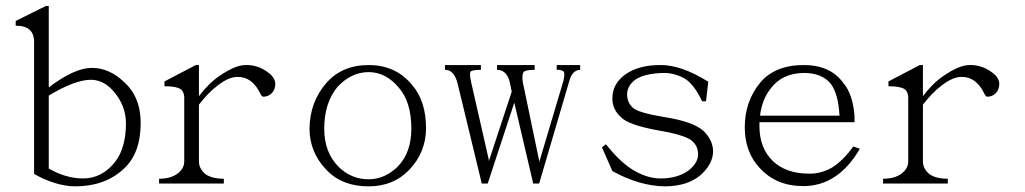

<svg xmlns="http://www.w3.org/2000/svg" viewBox="-20 -708 3540 663"><path d="M34.2 -619.1V-635.7L138.7 -687.5H148.4V-406.2Q237.3 -473.6 296.9 -473.6Q356.4 -473.6 406.2 -426.8Q465.8 -375 465.8 -283.2Q465.8 -177.7 406.2 -124Q341.8 -64.5 239.3 -64.5Q171.9 -65.4 97.7 -107.4V-564.5Q96.7 -620.1 34.2 -619.1ZM148.4 -126Q208 -91.8 266.6 -91.8Q332 -91.8 377 -148.4Q415 -197.3 415 -283.2Q414.1 -344.7 372.1 -392.6Q337.9 -432.6 293 -432.6Q237.3 -431.6 148.4 -377.9Z M601.6 -401.4Q585.9 -410.2 547.9 -410.2V-426.8L656.2 -483.4H667V-376Q702.1 -421.9 737.3 -445.3Q792 -483.4 828.1 -483.4Q868.2 -484.4 901.4 -460.9Q929.7 -442.4 930.7 -418.9Q930.7 -398.4 918 -385.7Q906.2 -374 888.7 -374Q882.8 -375 876 -390.6Q848.6 -442.4 801.8 -442.4Q771.5 -443.4 733.4 -414.1Q699.2 -388.7 667 -346.7V-150.4Q667 -126 688.5 -107.4Q710.9 -90.8 752.9 -90.8V-74.2H529.3V-90.8Q569.3 -90.8 592.8 -108.4Q616.2 -126 616.2 -150.4V-374Q614.3 -394.5 601.6 -401.4Z M1252.9 -483.4Q1347.7 -483.4 1404.3 -413.1Q1451.2 -358.4 1451.2 -263.7Q1450.2 -181.6 1393.6 -122.1Q1338.9 -64.5 1252.9 -64.5Q1162.1 -64.5 1108.4 -120.1Q1048.8 -181.6 1048.8 -263.7Q1049.8 -355.5 1106.4 -420.9Q1161.1 -483.4 1252.9 -483.4ZM1099.6 -263.7Q1099.6 -181.6 1149.4 -131.8Q1193.4 -88.9 1252.9 -88.9Q1308.6 -88.9 1353.5 -132.8Q1400.4 -180.7 1400.4 -263.7Q1400.4 -356.4 1356.4 -406.2Q1311.5 -459 1252.9 -459Q1193.4 -459 1145.5 -408.2Q1099.6 -352.5 1099.6 -263.7Z M1983.4 -466.8Q1956.1 -465.8 1946.3 -429.7L1841.8 -74.2H1821.3L1755.9 -353.5L1664.1 -74.2H1643.6L1559.6 -421.9Q1546.9 -467.8 1516.6 -466.8V-483.4H1640.6V-466.8Q1608.4 -466.8 1604.5 -460Q1600.6 -452.1 1607.4 -421.9L1668 -156.2V-151.4L1747.1 -391.6L1740.2 -424.8Q1729.5 -466.8 1696.3 -466.8V-483.4H1826.2V-466.8Q1795.9 -466.8 1789.1 -460Q1781.2 -452.1 1785.2 -424.8L1841.8 -153.3V-147.5L1925.8 -429.7Q1932.6 -459 1923.8 -462.9Q1915 -467.8 1902.3 -466.8V-483.4H1983.4Z M2418 -358.4H2404.3Q2376 -418.9 2342.8 -437.5Q2308.6 -456.1 2273.4 -456.1Q2208 -455.1 2174.8 -433.6Q2145.5 -412.1 2145.5 -381.8Q2145.5 -355.5 2164.1 -336.9Q2180.7 -319.3 2274.4 -303.7Q2374 -288.1 2409.2 -255.9Q2441.4 -224.6 2442.4 -186.5Q2442.4 -142.6 2400.4 -104.5Q2354.5 -64.5 2274.4 -64.5Q2186.5 -66.4 2094.7 -117.2L2058.6 -199.2L2072.3 -210Q2123 -145.5 2170.9 -118.2Q2216.8 -91.8 2261.7 -91.8Q2319.3 -91.8 2357.4 -119.1Q2390.6 -145.5 2390.6 -174.8Q2390.6 -205.1 2367.2 -223.6Q2340.8 -243.2 2247.1 -258.8Q2148.4 -277.3 2124 -303.7Q2093.8 -331.1 2094.7 -369.1Q2094.7 -418.9 2139.6 -451.2Q2185.5 -483.4 2259.8 -483.4Q2332 -484.4 2425.8 -425.8Z M2603.5 -127.9Q2551.8 -182.6 2551.8 -268.6Q2551.8 -357.4 2604.5 -421.9Q2655.3 -483.4 2755.9 -483.4Q2847.7 -483.4 2892.6 -420.9Q2924.8 -382.8 2930.7 -308.6V-286.1H2602.5V-268.6Q2603.5 -196.3 2648.4 -152.3Q2694.3 -108.4 2773.4 -108.4Q2816.4 -107.4 2855.5 -130.9Q2891.6 -154.3 2926.8 -202.1L2949.2 -194.3Q2874 -65.4 2753.9 -65.4Q2660.2 -65.4 2603.5 -127.9ZM2640.6 -401.4Q2611.3 -364.3 2604.5 -308.6H2878.9Q2875 -383.8 2848.6 -418.9Q2818.4 -456.1 2755.9 -456.1Q2679.7 -455.1 2640.6 -401.4Z M3101.6 -401.4Q3085.9 -410.2 3047.9 -410.2V-426.8L3156.2 -483.4H3167V-376Q3202.1 -421.9 3237.3 -445.3Q3292 -483.4 3328.1 -483.4Q3368.2 -484.4 3401.4 -460.9Q3429.7 -442.4 3430.7 -418.9Q3430.7 -398.4 3418 -385.7Q3406.2 -374 3388.7 -374Q3382.8 -375 3376 -390.6Q3348.6 -442.4 3301.8 -442.4Q3271.5 -443.4 3233.4 -414.1Q3199.2 -388.7 3167 -346.7V-150.4Q3167 -126 3188.5 -107.4Q3210.9 -90.8 3252.9 -90.8V-74.2H3029.3V-90.8Q3069.3 -90.8 3092.8 -108.4Q3116.2 -126 3116.2 -150.4V-374Q3114.3 -394.5 3101.6 -401.4Z"/></svg>

Font: BabelStone Sani Yi
Style: Regular
Weight: 400
Designer: Andrew West
Foundry: BabelStone
Version: Version 1.00 November 22, 2015, initial release